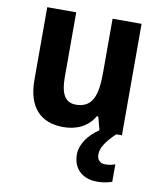

<svg xmlns="http://www.w3.org/2000/svg" viewBox="-87 -615 776 926"><g transform="rotate(10 301.0 -152.5)"><path d="M435 110C435 77 458 44 503 0H531V-546H389V-281C389 -169 367 -107 286 -107C233 -107 211 -148 211 -227V-546H69V-190C69 -55 135 10 245 10C309 10 365 -15 396 -70H403L420 -5C370 28 333 77 333 129C333 195 376 241 452 241C483 241 506 235 524 229V143C513 148 495 152 475 152C451 152 435 137 435 110Z"/></g></svg>

Font: Noto Sans Malayalam SemiCondensed
Style: Bold
Weight: 700
Width: 4
Designer: Jelle Bosma - Monotype Design Team
Foundry: Monotype Imaging Inc.
Version: Version 2.104